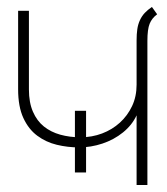

<svg xmlns="http://www.w3.org/2000/svg" viewBox="-20 -531 479 551"><path d="M372 0H403V-414Q403 -447 409.5 -463Q416 -479 431 -490L416 -511Q404 -503 395.5 -494Q387 -485 381.5 -473Q376 -461 374 -447Q372 -433 372 -415V-288Q372 -254 359 -226.5Q346 -199 324 -179Q302 -159 273 -148Q244 -137 211 -137Q180 -137 153 -144.5Q126 -152 106 -168Q86 -184 74.5 -210.5Q63 -237 63 -274V-500H32V-275Q32 -225 47 -192.5Q62 -160 87 -141.5Q112 -123 143 -115.5Q174 -108 207 -108Q241 -108 274 -119Q307 -130 333 -151Q359 -172 372 -200ZM195 -213V-36H227V-213Z"/></svg>

Font: Advent Pro ExtraLight
Style: Regular
Weight: 250
Version: Version 3.000